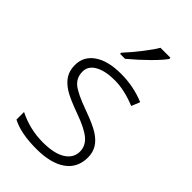

<svg xmlns="http://www.w3.org/2000/svg" viewBox="-234 -845 935 935"><g transform="rotate(45 233.0 -378.0)"><path d="M418 -138.2Q418 -66.9 363.8 -28.6Q309.6 9.8 210 9.8Q103.5 9.8 41 -22.9V-75.2Q121.1 -35.2 210 -35.2Q288.6 -35.2 329.3 -61.3Q370.1 -87.4 370.1 -130.9Q370.1 -170.9 337.6 -198.2Q305.2 -225.6 231 -252Q151.4 -280.8 119.1 -301.5Q86.9 -322.3 70.6 -348.4Q54.2 -374.5 54.2 -412.1Q54.2 -471.7 104.2 -506.3Q154.3 -541 244.1 -541Q330.1 -541 407.2 -508.8L389.2 -464.8Q311 -497.1 244.1 -497.1Q179.2 -497.1 141.1 -475.6Q103 -454.1 103 -416Q103 -374.5 132.6 -349.6Q162.1 -324.7 248 -293.9Q319.8 -268.1 352.5 -247.3Q385.3 -226.6 401.6 -200.2Q418 -173.8 418 -138.2ZM171.4 -613.8Q207 -652.3 241.9 -697.5Q276.9 -742.7 289.6 -766.1H358.4V-757.8Q340.8 -732.4 298.6 -690.4Q256.3 -648.4 205.6 -606H171.4Z"/></g></svg>

Font: Zoram GWebM Light
Style: Regular
Weight: 300
Foundry: Ascender Corporation
Version: Version 1.000